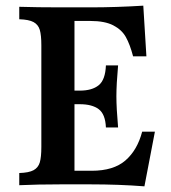

<svg xmlns="http://www.w3.org/2000/svg" viewBox="-20 -651 605 678"><path d="M527 -186 490 7Q400 0 299 0H194Q112 0 48 3V-40Q82 -41 98.5 -50Q115 -59 120.5 -77.5Q126 -96 126 -132V-491Q126 -527 120.5 -545.5Q115 -564 98.5 -573Q82 -582 48 -583V-627Q112 -625 194 -625H299Q390 -625 486 -631L497 -452H450Q439 -494 424.5 -520Q410 -546 380 -561.5Q350 -577 299 -577H243V-331H262Q305 -331 328.5 -350Q352 -369 354 -420H397Q391 -353 391 -311Q391 -270 397 -201H354Q352 -248 328.5 -265.5Q305 -283 262 -283H243V-48H304Q381 -48 423 -84.5Q465 -121 482 -186Z"/></svg>

Font: Gupter
Style: Bold
Weight: 700
Designer: Octavio Pardo
Version: Version 1.000